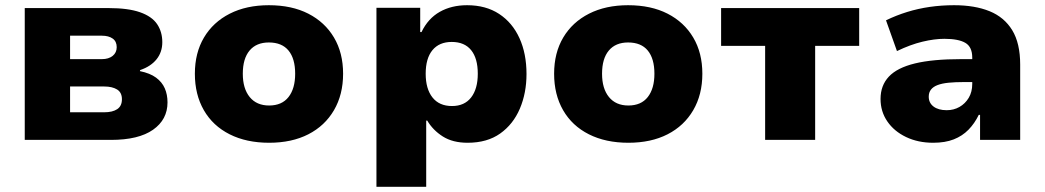

<svg xmlns="http://www.w3.org/2000/svg" viewBox="-20 -537 4011 737"><path d="M75 0V-506H397Q472 -506 517.5 -490Q563 -474 583 -444.5Q603 -415 603 -375Q603 -337 581 -309.5Q559 -282 518 -268L517 -264Q556 -256 579 -239Q602 -222 612.5 -198Q623 -174 623 -144Q623 -78 567.5 -39Q512 0 406 0ZM249 -106H380Q412 -106 430 -118Q448 -130 448 -156Q448 -182 429.5 -193.5Q411 -205 380 -205H249ZM249 -310H371Q397 -310 412.5 -322.5Q428 -335 428 -356Q428 -378 412.5 -389Q397 -400 371 -400H249Z M1013 11Q926 11 861.5 -21.5Q797 -54 762.5 -114Q728 -174 728 -254Q728 -334 763 -393Q798 -452 862 -484.5Q926 -517 1012 -517Q1100 -517 1163.5 -484.5Q1227 -452 1262 -393Q1297 -334 1297 -254Q1297 -174 1262 -114Q1227 -54 1163.5 -21.5Q1100 11 1013 11ZM1013 -132Q1062 -132 1087.5 -164.5Q1113 -197 1113 -254Q1113 -312 1087.5 -343Q1062 -374 1012 -374Q964 -374 938 -343Q912 -312 912 -254Q912 -197 938.5 -164.5Q965 -132 1013 -132Z M1425 180V-507H1593V-414H1598Q1623 -466 1668 -491.5Q1713 -517 1773 -517Q1845 -517 1896 -483.5Q1947 -450 1974 -390.5Q2001 -331 2001 -253Q2001 -180 1975.5 -120Q1950 -60 1900 -24.5Q1850 11 1775 11Q1718 11 1680 -13Q1642 -37 1620 -74H1616V180ZM1715 -130Q1763 -130 1788.5 -163Q1814 -196 1814 -254Q1814 -313 1788.5 -344.5Q1763 -376 1714 -376Q1666 -376 1640 -344.5Q1614 -313 1614 -254Q1614 -196 1640 -163Q1666 -130 1715 -130Z M2392 11Q2305 11 2240.5 -21.5Q2176 -54 2141.5 -114Q2107 -174 2107 -254Q2107 -334 2142 -393Q2177 -452 2241 -484.5Q2305 -517 2391 -517Q2479 -517 2542.5 -484.5Q2606 -452 2641 -393Q2676 -334 2676 -254Q2676 -174 2641 -114Q2606 -54 2542.5 -21.5Q2479 11 2392 11ZM2392 -132Q2441 -132 2466.5 -164.5Q2492 -197 2492 -254Q2492 -312 2466.5 -343Q2441 -374 2391 -374Q2343 -374 2317 -343Q2291 -312 2291 -254Q2291 -197 2317.5 -164.5Q2344 -132 2392 -132Z M2917 0V-361H2748V-506H3278V-361H3109V0Z M3562 11Q3504 11 3458 -11Q3412 -33 3386 -71Q3360 -109 3360 -157Q3360 -209 3392 -243Q3424 -277 3492 -293.5Q3560 -310 3669 -310H3734V-222H3680Q3647 -222 3621.5 -219.5Q3596 -217 3579 -210.5Q3562 -204 3553.5 -193Q3545 -182 3545 -166Q3545 -142 3563.5 -128Q3582 -114 3614 -114Q3641 -114 3663 -126.5Q3685 -139 3698.5 -161.5Q3712 -184 3712 -215V-316Q3712 -357 3685.5 -372.5Q3659 -388 3605 -388Q3567 -388 3521 -377Q3475 -366 3423 -341L3381 -459Q3420 -478 3462 -491Q3504 -504 3549 -510.5Q3594 -517 3642 -517Q3722 -517 3778.5 -494Q3835 -471 3865.5 -421Q3896 -371 3896 -289V0H3742V-96H3737Q3721 -63 3697.5 -39Q3674 -15 3641 -2Q3608 11 3562 11Z"/></svg>

Font: Nunito Sans 7pt Black
Style: Regular
Weight: 900
Designer: Vernon Adams
Foundry: Vernon Adams
Version: Version 3.101;gftools[0.9.27]